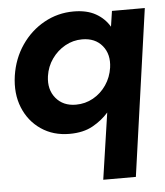

<svg xmlns="http://www.w3.org/2000/svg" viewBox="-52 -555 706 821"><g transform="rotate(-5 301.0 -144.0)"><path d="M358 220 400 -65Q372 -33 331.5 -10.5Q291 12 232 12Q162 12 110 -23.5Q58 -59 33.5 -119.5Q9 -180 20 -256Q31 -329 70 -386Q109 -443 167.5 -475.5Q226 -508 294 -508Q351 -508 389 -486.5Q427 -465 448 -429L458 -496H599L498 220ZM270 -110Q310 -110 344 -129Q378 -148 400.5 -181Q423 -214 429 -255Q437 -312 406.5 -349Q376 -386 320 -386Q281 -386 247 -367Q213 -348 190 -315.5Q167 -283 161 -242Q153 -185 184 -147.5Q215 -110 270 -110Z"/></g></svg>

Font: Host Grotesk ExtraBold
Style: Italic
Weight: 800
Italic angle: -8°
Designer: Doğukan Karapınar
Foundry: Element Type
Version: Version 1.003; ttfautohint (v1.8.4.7-5d5b)